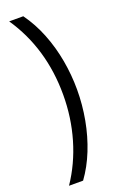

<svg xmlns="http://www.w3.org/2000/svg" viewBox="-190 -848 697 1114"><g transform="rotate(-20 159.0 -291.5)"><path d="M264 -293Q264 -199 247 -107Q230 -15 197 67.5Q164 150 116 216H29Q102 108 140 -22Q178 -152 178 -293Q178 -579 29 -799H116Q166 -730 199 -646.5Q232 -563 248 -473Q264 -383 264 -293Z"/></g></svg>

Font: Noto Sans Sinhala ExtraCondensed Medium
Style: Regular
Weight: 500
Width: 2
Designer: Jelle Bosma - Monotype Design Team
Foundry: Monotype Imaging Inc.
Version: Version 2.006; ttfautohint (v1.8.4.7-5d5b)